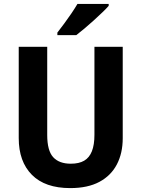

<svg xmlns="http://www.w3.org/2000/svg" viewBox="-20 -954 725 984"><path d="M609 -246Q609 -169 579 -111.5Q549 -54 489.5 -22Q430 10 340 10Q211 10 143.5 -58Q76 -126 76 -246V-714H222V-262Q222 -182 252.5 -148.5Q283 -115 343 -115Q385 -115 411.5 -130.5Q438 -146 451 -179Q464 -212 464 -263V-714H609ZM537 -924Q525 -910 504.5 -890.5Q484 -871 460 -849Q436 -827 412.5 -807.5Q389 -788 371 -774H274V-787Q291 -809 310 -834.5Q329 -860 346.5 -886Q364 -912 377 -934H537Z"/></svg>

Font: Noto Sans Thai SemiCondensed
Style: Bold
Weight: 700
Width: 4
Designer: Monotype Design Team
Foundry: Monotype Imaging Inc.
Version: Version 2.001